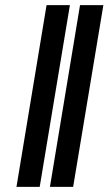

<svg xmlns="http://www.w3.org/2000/svg" viewBox="-20 -731 429 751"><path d="M253.4 -710.9 135.3 0H44.4L162.1 -710.9ZM384.3 -710.9 266.1 0H175.3L293 -710.9Z"/></svg>

Font: Inter 28pt ExtraBold
Style: Italic
Weight: 800
Italic angle: -9.3988°
Designer: Rasmus Andersson
Foundry: rsms
Version: Version 4.001;git-66647c0bb